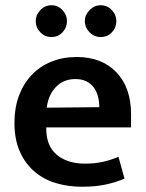

<svg xmlns="http://www.w3.org/2000/svg" viewBox="-20 -701 554 731"><path d="M479 -216H156V-212Q156 -145 196.5 -111.5Q237 -78 303 -78Q342 -78 372.5 -85Q403 -92 431 -104L454 -21Q425 -8 385 1Q345 10 292 10Q239 10 192.5 -4Q146 -18 111 -48Q76 -78 55.5 -124Q35 -170 35 -234Q35 -290 52 -336Q69 -382 100 -415Q131 -448 175 -466Q219 -484 272 -484Q367 -484 423 -426Q479 -368 479 -265ZM358 -293Q358 -314 353 -333.5Q348 -353 337 -368Q326 -383 308.5 -391.5Q291 -400 267 -400Q222 -400 193 -370Q164 -340 158 -291ZM116 -621Q116 -644 133.5 -662.5Q151 -681 176 -681Q201 -681 218 -662.5Q235 -644 235 -621Q235 -596 218 -578Q201 -560 176 -560Q151 -560 133.5 -578Q116 -596 116 -621ZM303 -621Q303 -644 321 -662.5Q339 -681 363 -681Q389 -681 406 -662.5Q423 -644 423 -621Q423 -596 406 -578Q389 -560 363 -560Q339 -560 321 -578Q303 -596 303 -621Z"/></svg>

Font: Mukta SemiBold
Style: Regular
Weight: 600
Designer: Girish Dalvi and Yashodeep Gholap
Foundry: Ek Type
Version: Version 2.538;PS 1.002;hotconv 16.6.51;makeotf.lib2.5.65220;